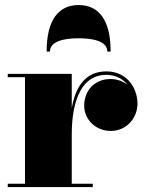

<svg xmlns="http://www.w3.org/2000/svg" viewBox="-20 -760 588 780"><path d="M416 -550.5H429.5C429.5 -681.5 379.5 -739.5 299.5 -739.5C219.5 -739.5 169.5 -681.5 169.5 -550.5H183C183 -594.5 245.5 -604.5 299.5 -604.5C353.5 -604.5 416 -594.5 416 -550.5ZM11.5 -13.5V0H357V-13.5H271.5V-214C271.5 -359.5 316.5 -456 411 -456C450 -456 479.5 -439.5 498.5 -415C480 -429.5 456.5 -439 429 -439C362.5 -439 322 -390 322 -330.5C322 -275.5 367.5 -228 430.5 -228C493.5 -228 538.5 -280 538.5 -339C538.5 -403 495 -470 412.5 -470C329.5 -470 288 -412 271.5 -321V-460H11.5V-446.5H81.5V-13.5Z"/></svg>

Font: Bodoni* 16pt Fatface
Style: Regular
Weight: 900
Version: Version 2.3